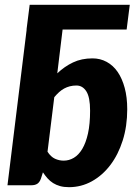

<svg xmlns="http://www.w3.org/2000/svg" viewBox="-20 -768 576 796"><path d="M103 -748H518L505 -645.5H239.5L217.5 -464Q247.5 -492.5 282.8 -509.2Q318 -526 363.5 -526Q395.5 -526 422.2 -511.5Q449 -497 467.8 -469.8Q486.5 -442.5 497 -403.5Q507.5 -364.5 507.5 -315Q507.5 -245 488.8 -185.8Q470 -126.5 437.2 -83.5Q404.5 -40.5 360.5 -16.2Q316.5 8 266 8Q245 8 229 3.5Q213 -1 200.2 -9Q187.5 -17 177.2 -28.5Q167 -40 158 -53.5L149.5 -27Q144 -12 134.5 -6Q125 0 110.5 0H11L90.5 -645.5H90ZM297 -413.5Q282 -413.5 269.5 -410.2Q257 -407 246 -401Q235 -395 225 -386Q215 -377 205 -365L177 -139Q190.5 -118 207.8 -110Q225 -102 244 -102Q266.5 -102 286.2 -113.8Q306 -125.5 321 -150.5Q336 -175.5 344.8 -214.8Q353.5 -254 353.5 -309Q353.5 -365 338 -389.2Q322.5 -413.5 297 -413.5Z"/></svg>

Font: Lato Black
Style: Italic
Weight: 900
Italic angle: -7°
Designer: Lukasz Dziedzic
Foundry: tyPoland Lukasz Dziedzic
Version: Version 2.007; 2014-02-27